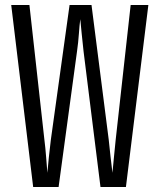

<svg xmlns="http://www.w3.org/2000/svg" viewBox="-20 -750 640 770"><path d="M113 0 25 -730H98L158 -190Q162 -159 165 -120Q168 -81 170 -57Q172 -81 176 -120Q180 -159 184 -190L259 -730H347L416 -190Q419 -159 423.5 -120Q428 -81 431 -57Q433 -81 437 -120Q441 -159 444 -190L504 -730H575L485 0H383L315 -545Q311 -580 307.5 -616Q304 -652 302 -673Q299 -652 296.5 -616Q294 -580 289 -545L215 0Z"/></svg>

Font: JetBrains Mono NL Light
Style: Regular
Weight: 300
Monospace: yes
Designer: Philipp Nurullin, Konstantin Bulenkov
Foundry: JetBrains
Version: Version 2.305; ttfautohint (v1.8.4.7-5d5b)